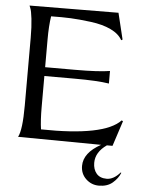

<svg xmlns="http://www.w3.org/2000/svg" viewBox="-61 -751 764 1020"><g transform="rotate(5 321.5 -241.0)"><path d="M55 0Q76 -38 76 -169V-530Q76 -589 71 -631.5Q66 -674 60 -687L55 -700L529 -703L563 -563L556 -559Q538 -592 494 -613Q450 -634 386.5 -642Q323 -650 279 -652Q235 -654 174 -653Q166 -601 166 -530V-381H326Q450 -381 511 -391V-324Q450 -334 326 -334H166V-169Q166 -96 173 -50Q510 -44 596 -135L603 -131L559 4H529Q470 45 470 102Q470 137 488.5 159Q507 181 543 181Q580 181 615 141L618 143Q606 173 578 197Q550 221 505 221Q465 221 436 193.5Q407 166 407 124Q407 54 498 4Z"/></g></svg>

Font: Coconat
Style: Regular
Weight: 400
Designer: Sara Lavazza
Foundry: Collletttivo
Version: Version 1.000;Glyphs 3.2 (3217)